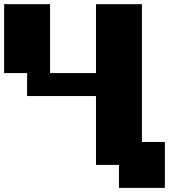

<svg xmlns="http://www.w3.org/2000/svg" viewBox="-20 -798 929 929"><path d="M111.1 -444.4H0V-777.8H222.2V-444.4H444.4V-777.8H666.7V-111.1H777.8V111.1H555.6V0H444.4V-333.3H111.1Z"/></svg>

Font: Pixeloid Sans
Style: Bold
Weight: 700
Monospace: yes
Designer: GGBot
Version: 0.3